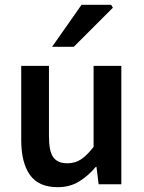

<svg xmlns="http://www.w3.org/2000/svg" viewBox="-20 -764 596 796"><path d="M219 12Q140 12 104 -39Q68 -90 68 -183V-491H183V-198Q183 -137 201 -112Q219 -87 259 -87Q291 -87 315.5 -103Q340 -119 368 -155V-491H483V0H389L380 -72H377Q345 -34 307 -11Q269 12 219 12ZM196 -570 318 -744H441L448 -732L286 -570Z"/></svg>

Font: Source Sans 3 SemiBold
Style: Regular
Weight: 600
Designer: Paul D. Hunt
Foundry: Adobe
Version: Version 3.046;hotconv 1.0.118;makeotfexe 2.5.65603